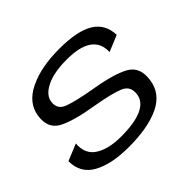

<svg xmlns="http://www.w3.org/2000/svg" viewBox="-139 -780 970 970"><g transform="rotate(-45 346.0 -295.0)"><path d="M282 5Q158.5 5 86.5 -34.8Q14.5 -74.5 14.5 -160.5L104.5 -197.5Q98.5 -126 150.2 -93Q202 -60 290.5 -60Q388.5 -60 440.8 -84.2Q493 -108.5 498.5 -154.5Q506 -208 459.8 -227.2Q413.5 -246.5 310 -264.5Q176 -286 116.2 -318.2Q56.5 -350.5 68.5 -432Q80.5 -511.5 166.5 -553.2Q252.5 -595 383 -595Q512.5 -595 574.5 -556.5Q636.5 -518 638.5 -439.5L551.5 -403.5Q554 -466.5 509.2 -498.2Q464.5 -530 371 -530Q279 -530 224.8 -502.8Q170.5 -475.5 165.5 -433.5Q159 -384 207.5 -366.5Q256 -349 355 -331.5Q490 -309.5 549.2 -275.8Q608.5 -242 596 -158.5Q584.5 -74 501.5 -34.5Q418.5 5 282 5Z"/></g></svg>

Font: Anybody ExtraExpanded Regular
Style: Italic
Weight: 400
Width: 8
Italic angle: -10°
Designer: Tyler Finck
Foundry: Etcetera Type Company
Version: Version 1.010; ttfautohint (v1.8.3) -l 8 -r 50 -G 200 -x 14 